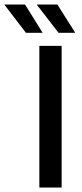

<svg xmlns="http://www.w3.org/2000/svg" viewBox="-106 -846 369 866"><path d="M172 0H71.5V-639H172ZM7 -825.5 85.5 -699.5V-698H11L-85.5 -824V-825.5ZM153 -825.5 232.5 -699.5V-698H158L61 -823.5V-825.5Z"/></svg>

Font: Anek Latin Medium Medium
Style: Regular
Weight: 500
Version: Version 1.003